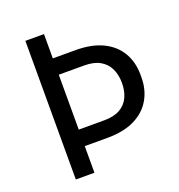

<svg xmlns="http://www.w3.org/2000/svg" viewBox="-132 -840 885 950"><g transform="rotate(-20 311.0 -365.0)"><path d="M324 -140H184V-227H338Q389 -227 421 -245Q453 -263 468.5 -295.5Q484 -328 484 -371Q484 -414 468.5 -446.5Q453 -479 421 -497.5Q389 -516 338 -516H184V-602H324Q409 -602 467 -573.5Q525 -545 554.5 -494.5Q584 -444 584 -378V-364Q584 -299 554.5 -248Q525 -197 467 -168.5Q409 -140 324 -140ZM204 0H106V-730H204Z"/></g></svg>

Font: Sora Variable
Style: Regular
Weight: 400
Designer: Jonathan Barnbrook, Julián Moncada
Foundry: Barnbrook Fonts
Version: Version 2.000